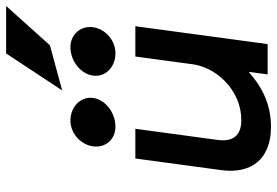

<svg xmlns="http://www.w3.org/2000/svg" viewBox="-159 -735 905 627"><g transform="rotate(-90 293.5 -421.5)"><path d="M459.1 -711 587.5 -854H432.5L311.7 -671ZM433.2 -497C474.2 -497 512.5 -529 518.1 -570C523.6 -611 494.1 -644 453.1 -644C408.1 -644 365.6 -611 360.1 -570C354.5 -529 388.2 -497 433.2 -497ZM193.2 -497C238.2 -497 281.5 -529 287.1 -570C292.6 -611 258.1 -644 213.1 -644C172.1 -644 134.6 -611 129.1 -570C123.5 -529 152.2 -497 193.2 -497ZM51.4 -151C38.7 -57 83.5 11 193.5 11C268.5 11 326.8 -21 372.4 -62L364 0H463L521.4 -432H422.4L397.3 -246C390.6 -197 363.2 -157 331.6 -130C303.3 -106 263.6 -86 214.6 -86C162.6 -86 143.5 -115 150 -163L186.4 -432H89.4Z"/></g></svg>

Font: Charger
Style: ExBdIt
Weight: 400
Designer: Jasper
Foundry: Cannot Into Space Fonts
Version: Version 0.99